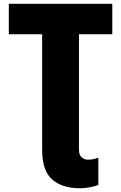

<svg xmlns="http://www.w3.org/2000/svg" viewBox="-20 -734 644 1021"><path d="M405.8 267.1Q310.5 267.1 257.3 220.2Q204.1 173.3 204.1 64V-551.8H26.9V-713.9H577.1V-551.8H399.9V61Q399.9 90.3 414.3 102.8Q428.7 115.2 448.2 115.2Q466.3 115.2 481.4 111.1Q496.6 106.9 502.9 105V250Q490.2 254.9 462.4 261Q434.6 267.1 405.8 267.1Z"/></svg>

Font: Open Sans ExtraBold
Style: Regular
Weight: 800
Designer: Monotype Design Team
Foundry: Monotype Imaging Inc.
Version: Version 3.003; ttfautohint (v1.8.4)